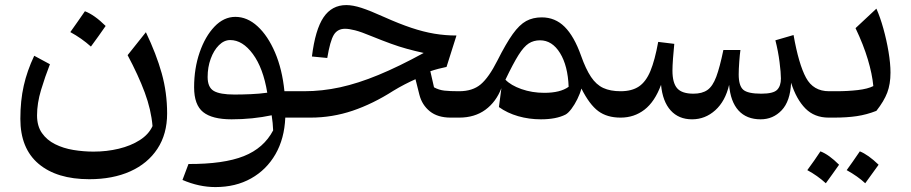

<svg xmlns="http://www.w3.org/2000/svg" viewBox="-20 -468 3624 764"><path d="M586.9 33.7Q581.5 -31.2 555.9 -100.1Q530.3 -168.9 487.8 -248.5L560.5 -339.8Q602.1 -252.9 623.5 -176.3Q645 -99.6 645 -16.6Q645 65.4 606.4 124Q567.9 182.6 498.3 213.9Q428.7 245.1 335.4 245.1Q206.1 245.1 133.5 183.8Q61 122.6 61 4.9Q61 -67.4 74.5 -127Q87.9 -186.5 116.2 -246.1L178.7 -212.4Q159.2 -162.6 143.3 -109.9Q127.4 -57.1 127.4 -8.8Q127.4 33.7 147 61.5Q166.5 89.4 199.2 105.7Q231.9 122.1 272 128.7Q312 135.3 352.5 135.3Q404.8 135.3 452.6 123.8Q500.5 112.3 536.1 89.6Q571.8 66.9 586.9 33.7ZM317.9 -423.3Q356 -408.7 400.4 -364.7Q386.2 -344.2 371.8 -324Q357.4 -303.7 341.8 -282.7Q304.7 -315.9 259.8 -340.3Q274.9 -361.8 289.1 -381.8Q303.2 -401.9 317.9 -423.3Z M916.5 -400.9Q963.9 -400.9 1004.9 -363.3Q1045.9 -325.7 1074.5 -259Q1103 -192.4 1111.8 -105H1168.9V0H1115.2Q1111.8 83.5 1076.2 145.5Q1040.5 207.5 979.2 241.9Q918 276.4 836.9 276.4Q772 276.4 706.1 248L730 184.6Q870.1 185.1 950 153.3Q1029.8 121.6 1066.9 50.8Q1066.4 34.7 1064.9 21Q1063.5 7.3 1061 -9.3Q1024.4 -1.5 983.6 2.7Q942.9 6.8 901.4 6.8Q824.2 6.8 788.3 -22Q752.4 -50.8 752.4 -120.6Q752.4 -195.8 774.4 -259.5Q796.4 -323.2 833.5 -362.1Q870.6 -400.9 916.5 -400.9ZM896 -308.6Q871.6 -308.6 851.1 -288.1Q830.6 -267.6 818.4 -234.1Q806.2 -200.7 806.2 -161.6Q806.2 -120.6 830.6 -106.2Q855 -91.8 913.1 -91.8Q943.4 -91.8 977.8 -93.3Q1012.2 -94.7 1043.5 -99.1Q1027.3 -197.3 986.3 -252.9Q945.3 -308.6 896 -308.6Z M1666 -257.3Q1630.4 -265.1 1599.4 -273.7Q1568.4 -282.2 1535.4 -294.2Q1502.4 -306.2 1460.4 -323.2Q1417 -341.3 1392.8 -347.4Q1368.7 -353.5 1353 -353.5Q1322.8 -353.5 1308.1 -329.1Q1293.5 -304.7 1282.2 -237.3L1221.2 -243.2Q1234.4 -350.1 1267.3 -398.9Q1300.3 -447.8 1357.9 -447.8Q1383.8 -447.8 1418 -436.8Q1452.1 -425.8 1508.3 -400.4Q1568.4 -373.5 1616.5 -357.4Q1664.6 -341.3 1708 -334Q1751.5 -326.7 1796.4 -326.7L1756.8 -201.7Q1741.7 -198.7 1724.9 -194.3Q1708 -189.9 1692.4 -184.6L1707 -120.6Q1726.1 -109.9 1748.5 -107.4Q1771 -105 1804.2 -105H1807.1V0H1773.4Q1721.7 0 1690.4 -25.1Q1659.2 -50.3 1648.9 -90.8L1633.3 -152.8Q1613.3 -144 1590.6 -132.3Q1567.9 -120.6 1545.4 -106.9Q1463.9 -54.7 1382.8 -27.3Q1301.8 0 1215.8 0H1168.9Q1152.3 0 1152.3 -33.2V-71.8Q1152.3 -105 1168.9 -105H1189.9Q1261.7 -105 1333.3 -120.6Q1404.8 -136.2 1485.8 -169.7Q1566.9 -203.1 1666 -257.3Z M2135.7 -398.9Q2189 -398.9 2226.8 -361.3Q2264.6 -323.7 2292 -246.6Q2311 -192.9 2331.8 -161.9Q2352.5 -130.9 2380.6 -117.9Q2408.7 -105 2449.2 -105H2449.7V0H2449.2Q2395.5 0 2360.6 -25.9Q2325.7 -51.8 2293.5 -115.7Q2288.1 -95.2 2277.3 -73.5Q2266.6 -51.8 2253.9 -34.9Q2241.2 -18.1 2230.5 -12.2Q2193.4 6.8 2132.3 6.8Q2085.4 6.8 2042 -5.6Q1998.5 -18.1 1965.3 -42L1975.1 -117.2Q1954.1 -62.5 1911.4 -31.2Q1868.7 0 1807.1 0Q1790.5 0 1790.5 -33.2V-71.8Q1790.5 -105 1807.1 -105Q1860.4 -105 1892.8 -132.3Q1925.3 -159.7 1959.5 -227.5Q1993.7 -295.4 2020.3 -332.5Q2046.9 -369.6 2073.7 -384.3Q2100.6 -398.9 2135.7 -398.9ZM2128.9 -307.6Q2103.5 -307.6 2084 -295.2Q2064.5 -282.7 2043.2 -249Q2022 -215.3 1991.2 -150.9Q2012.7 -128.4 2054.9 -113.5Q2097.2 -98.6 2146 -98.6Q2209.5 -98.6 2242.7 -122.6Q2239.7 -206.1 2208.5 -256.8Q2177.2 -307.6 2128.9 -307.6Z M3006.8 6.8Q2950.7 6.8 2918.7 -28.3Q2886.7 -63.5 2881.3 -130.4Q2866.2 -65.4 2826.2 -29.3Q2786.1 6.8 2733.9 6.8Q2680.7 6.8 2648.7 -28.6Q2616.7 -64 2610.4 -130.4Q2585.4 -63 2544.4 -31.5Q2503.4 0 2449.7 0Q2433.1 0 2433.1 -33.2V-71.8Q2433.1 -105 2449.7 -105Q2494.1 -105 2522.2 -123.8Q2550.3 -142.6 2568.1 -185.5Q2585.9 -228.5 2599.1 -301.3L2663.1 -293.5Q2660.2 -266.6 2658 -235.4Q2655.8 -204.1 2655.8 -187Q2655.8 -138.2 2674.6 -116.7Q2693.4 -95.2 2739.3 -95.2Q2773.9 -95.2 2794.9 -109.9Q2815.9 -124.5 2830.1 -162.4Q2844.2 -200.2 2858.4 -269H2926.3Q2923.8 -252.4 2921.6 -221.9Q2919.4 -191.4 2919.4 -171.9Q2919.4 -127 2937.3 -111.1Q2955.1 -95.2 3009.3 -95.2Q3057.1 -95.2 3072.3 -110.6Q3087.4 -126 3087.4 -155.8Q3087.4 -178.2 3082 -220.7Q3076.7 -263.2 3065.4 -307.6L3137.7 -328.6Q3158.2 -212.4 3187.3 -158.7Q3216.3 -105 3278.8 -105H3284.7V0H3277.3Q3220.7 0 3184.8 -36.4Q3148.9 -72.8 3127.9 -138.7Q3124.5 -64.9 3090.3 -29.1Q3056.2 6.8 3006.8 6.8Z M3192.4 209Q3221.7 169.4 3244.6 134.3Q3278.3 147 3318.8 187.5Q3305.7 206.5 3292.5 224.6Q3279.3 242.7 3266.1 261.2Q3232.4 230.5 3192.4 209ZM3349.1 209Q3370.6 179.7 3401.4 134.3Q3434.6 147.5 3476.1 187.5Q3446.3 229.5 3422.9 261.2Q3393.1 233.4 3349.1 209ZM3284.7 0Q3268.1 0 3268.1 -33.2V-71.8Q3268.1 -105 3284.7 -105H3308.6Q3353.5 -105 3393.3 -109.6Q3433.1 -114.3 3455.1 -125.5Q3450.7 -173.3 3433.3 -231.4Q3416 -289.6 3384.3 -356L3467.3 -433.6Q3482.4 -399.9 3495.1 -354.2Q3507.8 -308.6 3515.6 -262Q3523.4 -215.3 3523.4 -179.2Q3523.4 -133.3 3510.5 -99.4Q3497.6 -65.4 3467.3 -26.9Q3428.7 -11.7 3389.6 -5.9Q3350.6 0 3297.9 0Z"/></svg>

Font: Pinar-DS1-FD Medium
Style: Regular
Weight: 500
Designer: Amin Abedi
Version: Version 3.000